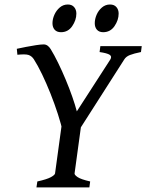

<svg xmlns="http://www.w3.org/2000/svg" viewBox="-20 -816 637 836"><path d="M597.2 -615.2 593.8 -589.4Q562.5 -583 545.7 -576.4Q528.8 -569.8 521 -557.1L316.9 -237.8H254.4Q246.6 -274.4 232.2 -318.8Q217.8 -363.3 200 -408.2Q182.1 -453.1 163.1 -492.7Q144 -532.2 127 -558.6Q117.7 -572.3 104.2 -576.7Q90.8 -581.1 55.7 -577.6L53.2 -603.5Q70.8 -607.4 93.5 -611.8Q116.2 -616.2 137 -619.4Q157.7 -622.6 170.4 -622.6Q188 -622.6 200.7 -602.1Q215.8 -577.6 232.9 -542.7Q250 -507.8 266.1 -469.2Q282.2 -430.7 294.9 -394.3Q307.6 -357.9 314.5 -331.1L460.4 -557.1Q468.3 -570.3 457.5 -577.4Q446.8 -584.5 413.6 -589.4L417 -615.2ZM372.6 -25.9 369.1 0H138.7L142.6 -25.9Q184.6 -35.2 201.7 -44.7Q218.8 -54.2 219.7 -61L253.9 -311H338.9L304.7 -61Q303.7 -54.7 317.9 -44.9Q332 -35.2 372.6 -25.9ZM496.6 -756.8Q496.6 -728.5 478.5 -702.1Q460.4 -675.8 429.2 -675.8Q411.6 -675.8 402.1 -686.5Q392.6 -697.3 392.6 -714.8Q392.6 -732.9 400.6 -751.7Q408.7 -770.5 423.8 -783.4Q439 -796.4 459 -796.4Q477.1 -796.4 486.8 -785.2Q496.6 -773.9 496.6 -756.8ZM312.5 -756.8Q312.5 -728.5 294.4 -702.1Q276.4 -675.8 245.6 -675.8Q227.5 -675.8 218 -686.5Q208.5 -697.3 208.5 -714.8Q208.5 -732.9 216.8 -751.7Q225.1 -770.5 240.2 -783.4Q255.4 -796.4 275.4 -796.4Q293 -796.4 302.7 -785.2Q312.5 -773.9 312.5 -756.8Z"/></svg>

Font: Gentium Book Plus
Style: Italic
Weight: 400
Italic angle: -8°
Designer: Victor Gaultney, Annie Olsen, Iska Routamaa, Becca Hirsbrunner
Foundry: SIL International
Version: Version 6.101